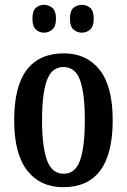

<svg xmlns="http://www.w3.org/2000/svg" viewBox="-20 -769 528 799"><path d="M243 10Q148 10 93.5 -59Q39 -128 39 -269Q39 -410 91.5 -478.5Q144 -547 246 -547Q340 -547 394.5 -478.5Q449 -410 449 -269Q449 10 243 10ZM245 -46Q294 -46 313.5 -102.5Q333 -159 333 -269Q333 -379 313.5 -434.5Q294 -490 244 -490Q195 -490 175 -434.5Q155 -379 155 -269Q155 -159 175.5 -102.5Q196 -46 245 -46ZM321 -633Q301 -633 286 -646Q271 -659 271 -691Q271 -724 286 -736.5Q301 -749 321 -749Q340 -749 355 -736.5Q370 -724 370 -691Q370 -659 355 -646Q340 -633 321 -633ZM163 -633Q144 -633 129.5 -646Q115 -659 115 -691Q115 -724 129.5 -736.5Q144 -749 163 -749Q182 -749 197.5 -736.5Q213 -724 213 -691Q213 -659 197.5 -646Q182 -633 163 -633Z"/></svg>

Font: Noto Serif Tamil ExtraCondensed SemiBold
Style: Regular
Weight: 600
Width: 2
Designer: Indian Type Foundry, Tom Grace, and the Monotype Design Team
Foundry: Monotype Imaging Inc.
Version: Version 2.004; ttfautohint (v1.8.4.7-5d5b)